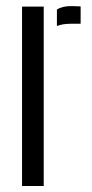

<svg xmlns="http://www.w3.org/2000/svg" viewBox="-20 -622 306 642"><path d="M53.7 0V-600H126.2V0ZM170.3 -535.1V-589.8Q187.4 -601.6 217.3 -601.6Q225.9 -601.6 234.8 -601.2Q243.6 -600.8 249.6 -600.6V-542.6H218.1Q189.2 -542.6 170.3 -535.1Z"/></svg>

Font: Big Shoulders Stencil Display SC Thin
Style: Regular
Weight: 100
Designer: Patric King
Foundry: XO Type Co
Version: Version 2.001